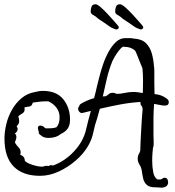

<svg xmlns="http://www.w3.org/2000/svg" viewBox="-20 -795 823 902"><path d="M730 86Q726 86 721.5 85.5Q717 85 713 85H709Q682 85 669.5 73.5Q657 62 653 45Q649 28 646.5 9.5Q644 -9 635 -22Q632 -27 629.5 -33.5Q627 -40 627 -49Q627 -63 633 -73Q639 -83 639 -88Q639 -103 640.5 -131Q642 -159 643.5 -187.5Q645 -216 646 -230Q647 -246 648.5 -263.5Q650 -281 650 -281Q649 -295 644 -298.5Q639 -302 640 -316Q591 -313 543.5 -304Q496 -295 449 -284L437 -241Q425 -207 418.5 -173.5Q412 -140 393 -108Q372 -72 335.5 -40.5Q299 -9 255.5 11Q212 31 168 31Q87 31 44 -13Q1 -57 1 -144Q1 -176 9.5 -211.5Q18 -247 36 -279Q54 -311 81.5 -334Q109 -357 146 -363Q154 -365 162.5 -366.5Q171 -368 181 -368Q246 -368 277.5 -328.5Q309 -289 309 -233Q309 -205 297 -189.5Q285 -174 266 -166Q244 -147 208 -147Q183 -147 170 -161Q160 -166 162 -178Q161 -179 161 -180Q161 -181 160 -182Q158 -190 158 -193Q158 -205 169 -205Q182 -205 192 -193Q194 -193 195 -192.5Q196 -192 197 -192Q208 -192 221 -192.5Q234 -193 245 -197Q260 -212 260 -244Q260 -270 245 -289.5Q230 -309 207 -319H201Q182 -319 168 -317.5Q154 -316 134 -313Q130 -297 119.5 -295Q109 -293 96 -291L95 -290Q97 -275 92.5 -269Q88 -263 81 -259.5Q74 -256 66 -249L67 -245Q70 -235 70 -226Q70 -214 60 -204L58 -202Q63 -194 63 -189Q63 -177 50 -168Q57 -161 57 -151Q57 -146 55 -140Q53 -134 50 -126L51 -124Q57 -113 67 -103Q77 -93 77 -79Q77 -76 76.5 -73.5Q76 -71 75 -68Q96 -61 97 -39L98 -38Q105 -31 120 -25Q135 -19 150.5 -15.5Q166 -12 176 -12Q182 -12 187.5 -14Q193 -16 199 -16Q206 -16 209 -15L210 -16Q221 -22 228 -17Q284 -37 327.5 -83.5Q371 -130 384 -185Q389 -208 395 -230Q401 -252 407 -274L370 -265Q360 -262 353.5 -269Q347 -276 347 -284Q347 -291 352 -296Q354 -305 363 -309Q390 -325 422 -334Q426 -348 429 -361Q432 -374 435 -387Q439 -403 446 -431Q453 -459 463.5 -490.5Q474 -522 489.5 -550.5Q505 -579 524.5 -597.5Q544 -616 569 -616Q581 -616 590 -616Q599 -616 606 -614Q646 -612 665.5 -592.5Q685 -573 693 -544.5Q701 -516 703 -487Q705 -474 705 -461.5Q705 -449 705 -437V-403Q705 -393 705.5 -380.5Q706 -368 706 -353Q721 -352 735.5 -347Q750 -342 763 -332Q773 -325 773 -315Q773 -299 754 -299Q743 -299 730.5 -302Q718 -305 704 -307Q703 -291 702 -275Q701 -259 701 -243V-158Q701 -156 701.5 -145.5Q702 -135 702 -124Q702 -116 701.5 -110Q701 -104 699 -103Q698 -96 696.5 -78Q695 -60 695 -39Q695 -11 700 14.5Q705 40 720 48H733Q738 48 741 45Q748 40 753 40Q767 40 769 55Q770 58 770 63Q770 70 764.5 77Q759 84 745 86Q741 87 737.5 86.5Q734 86 730 86ZM463 -342Q466 -342 469.5 -342.5Q473 -343 477 -343Q486 -348 492 -353.5Q498 -359 510 -359Q515 -359 519.5 -357.5Q524 -356 528 -354Q546 -354 566.5 -358.5Q587 -363 606 -363Q617 -363 628 -361.5Q639 -360 651 -358Q651 -371 651.5 -386.5Q652 -402 652 -418Q652 -447 649 -475L646 -482Q645 -485 639.5 -498Q634 -511 627.5 -528Q621 -545 615 -557Q595 -575 565 -575Q560 -575 558 -576Q548 -570 537.5 -556Q527 -542 519 -528.5Q511 -515 508 -508Q492 -468 482 -426Q472 -384 463 -342ZM639 -657Q622 -662 609.5 -671Q597 -680 585 -688Q575 -695 564 -702Q553 -709 545 -717Q538 -721 529.5 -726.5Q521 -732 521 -741Q521 -752 525 -763.5Q529 -775 544 -775Q552 -775 567 -762Q582 -749 599 -731Q616 -713 629.5 -697.5Q643 -682 648 -676Q653 -671 653 -666Q653 -662 649 -659Q645 -656 639 -657ZM524 -657Q507 -662 494.5 -671Q482 -680 470 -688Q460 -695 449 -702Q438 -709 430 -717Q423 -721 414.5 -726.5Q406 -732 406 -741Q406 -752 410 -763.5Q414 -775 429 -775Q437 -775 452 -762Q467 -749 484 -731Q501 -713 514.5 -697.5Q528 -682 533 -676Q538 -671 538 -666Q538 -662 534 -659Q530 -656 524 -657Z"/></svg>

Font: Are You Serious
Style: Regular
Weight: 400
Designer: Robert E. Leuschke
Foundry: Robert E. Leuschke
Version: Version 1.100